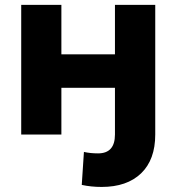

<svg xmlns="http://www.w3.org/2000/svg" viewBox="-20 -548 720 782"><path d="M66.4 0V-528.3H230V-326.7H448.2V-528.3H612.3V0Q612.3 102.5 554.7 158Q497.1 213.4 394 213.4Q351.1 213.4 313 205.1L321.8 70.8Q347.7 76.7 379.4 76.7Q448.2 76.7 448.2 0V-190.4H230V0Z"/></svg>

Font: Bert Sans Black
Style: Regular
Weight: 900
Designer: Christian Robertson, Adam Twardoch, & Cristiano Sobral
Foundry: Google
Version: Version 12.135;January 10, 2020;FontCreator 12.0.0.2547 64-b